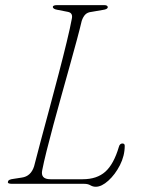

<svg xmlns="http://www.w3.org/2000/svg" viewBox="-20 -720 551 752"><path d="M310 0H27Q7.5 0 11.5 -9Q12 -17 33 -19.5L65.5 -24.5Q101 -29.5 113.5 -68.5Q123.5 -108.5 139.5 -167.8Q155.5 -227 173.8 -295.2Q192 -363.5 209.8 -431Q227.5 -498.5 241.2 -555.2Q255 -612 261.5 -647.5Q266 -669.5 246 -673.5L205 -681.5Q187 -684.5 187 -693Q187 -700 205 -700H387Q402 -700 402 -692Q402 -683.5 382 -681L338.5 -673.5Q323 -672 314.2 -663.2Q305.5 -654.5 300 -638Q293.5 -610 281.2 -564.2Q269 -518.5 253.2 -462.2Q237.5 -406 221 -346.8Q204.5 -287.5 189.2 -231.2Q174 -175 162.5 -128.8Q151 -82.5 145.5 -54Q137.5 -18 177.5 -18H304Q359.5 -18 392.5 -47.5Q425.5 -77 445.5 -144.5Q449 -158 459.5 -158Q468.5 -158 468.5 -149Q468.5 -110 449.8 -73.2Q431 -36.5 404.5 -12.5Q378 11.5 355 11.5Q344 11.5 334.2 5.8Q324.5 0 310 0Z"/></svg>

Font: Fraunces 9pt Thin
Style: Italic
Weight: 100
Italic angle: -16°
Version: Version 1.000;[b76b70a41]